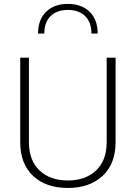

<svg xmlns="http://www.w3.org/2000/svg" viewBox="-20 -952 691 978"><path d="M173.8 -781.2Q173.8 -852.1 215.1 -892.1Q256.3 -932.1 325.7 -932.1Q395.5 -932.1 436.5 -892.1Q477.5 -852.1 477.5 -781.2H445.8Q445.8 -837.9 414.1 -869.6Q382.3 -901.4 325.7 -901.4Q269 -901.4 237.3 -869.6Q205.6 -837.9 205.6 -781.2ZM523.4 -658.2H568.8V-228.5Q568.8 -117.7 502.7 -56.2Q436.5 5.4 325.2 5.4Q213.9 5.4 148.4 -56.2Q83 -117.7 83 -228.5V-658.2H127.4V-228Q127.4 -134.8 181.4 -83.7Q235.4 -32.7 325.2 -32.7Q415.5 -32.7 469.5 -83.7Q523.4 -134.8 523.4 -228Z"/></svg>

Font: Estedad-FD ExtraLight
Style: Regular
Weight: 200
Designer: Amin Abedi
Version: Version 7.3